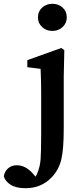

<svg xmlns="http://www.w3.org/2000/svg" viewBox="-120 -749 432 1012"><path d="M80 -657Q80 -689 102 -709Q124 -729 156 -729Q188 -729 210 -709Q232 -689 232 -657Q232 -627 210 -606.5Q188 -586 156 -586Q124 -586 102 -606.5Q80 -627 80 -657ZM24 -432 203 -496 219 -485 216 -345V-72Q216 38 203 92Q190 146 153 185Q98 243 15 243Q-36 243 -64.5 224.5Q-93 206 -100 180Q-95 153 -76.5 137.5Q-58 122 -32 122Q16 122 55 168L67 182Q74 172 76 165Q91 130 94 91Q97 52 97 -46Q97 -66 97 -77V-260Q97 -326 94 -386L24 -395Z"/></svg>

Font: TypoPRO Source Serif Pro
Style: Regular
Weight: 600
Designer: Frank Grießhammer
Foundry: Adobe Systems Incorporated
Version: Version 1.017;PS 1.0;hotconv 1.0.79;makeotf.lib2.5.61930